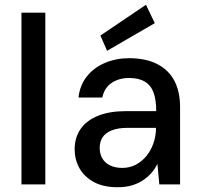

<svg xmlns="http://www.w3.org/2000/svg" viewBox="-20 -773 841 805"><path d="M70 0V-720H170V0Z M474 12Q413 12 373 -10Q333 -32 313 -68Q293 -104 293 -147Q293 -197 318.5 -233Q344 -269 392 -288Q440 -307 507 -307H635Q635 -354 624 -384.5Q613 -415 587.5 -430.5Q562 -446 521 -446Q478 -446 447.5 -425Q417 -404 409 -364H309Q315 -416 344.5 -453Q374 -490 420.5 -509.5Q467 -529 521 -529Q592 -529 640 -504Q688 -479 711.5 -433.5Q735 -388 735 -325V0H648L640 -86Q630 -65 614.5 -47.5Q599 -30 578.5 -16.5Q558 -3 532 4.5Q506 12 474 12ZM493 -69Q524 -69 549.5 -82.5Q575 -96 593.5 -118.5Q612 -141 622.5 -170Q633 -199 634 -231V-237H516Q474 -237 447.5 -226Q421 -215 409.5 -196.5Q398 -178 398 -153Q398 -128 409 -109Q420 -90 441.5 -79.5Q463 -69 493 -69ZM429 -560 401 -624 592 -753 629 -676Z"/></svg>

Font: DM Sans 11pt Medium
Style: Regular
Weight: 500
Version: Version 4.004;gftools[0.9.30]